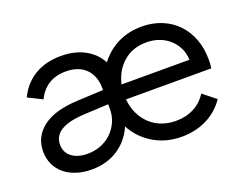

<svg xmlns="http://www.w3.org/2000/svg" viewBox="-88 -682 1101 864"><g transform="rotate(-20 462.5 -250.0)"><path d="M42 -137Q42 -207 98.5 -250.5Q155 -294 265 -299L390 -305V-312Q390 -373 355.5 -407Q321 -441 261 -441Q165 -441 124 -357L56 -391Q85 -451 138 -482.5Q191 -514 263 -514Q329 -514 377 -488Q425 -462 449 -416Q483 -462 534.5 -488Q586 -514 650 -514Q702 -514 745 -496.5Q788 -479 819 -447Q850 -415 867 -370.5Q884 -326 884 -272Q884 -261 883.5 -251Q883 -241 881 -230H473Q476 -193 490.5 -162Q505 -131 528.5 -108.5Q552 -86 583.5 -74Q615 -62 652 -62Q700 -62 738 -81.5Q776 -101 800 -139L861 -90Q826 -39 772 -12.5Q718 14 653 14Q577 14 518 -21.5Q459 -57 427 -117Q400 -55 346.5 -20.5Q293 14 221 14Q182 14 149 3.5Q116 -7 92 -27Q68 -47 55 -75Q42 -103 42 -137ZM228 -59Q263 -59 292.5 -71Q322 -83 343.5 -104Q365 -125 377.5 -153Q390 -181 390 -213V-237L271 -231Q124 -223 124 -140Q124 -102 152.5 -80.5Q181 -59 228 -59ZM646 -440Q580 -440 535.5 -401.5Q491 -363 477 -300H802Q801 -331 788.5 -356.5Q776 -382 755.5 -400.5Q735 -419 707 -429.5Q679 -440 646 -440Z"/></g></svg>

Font: NT Somic
Style: Regular
Weight: 400
Designer: Ravid Balaliev — lead type designer, mastering
Michael Voronin — secret advisor, marketing
Ivan Kovalenko — best boy
Foundry: NT Type
Version: Version 0.7